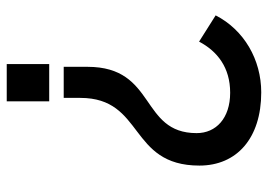

<svg xmlns="http://www.w3.org/2000/svg" viewBox="-130 -646 777 556"><g transform="rotate(90 258.0 -368.5)"><path d="M166 0H274V-123H166ZM366 -550C366 -385 174 -434 174 -234V-165H264V-213C264 -399 460 -352 460 -558C460 -666 381 -737 248 -737C153 -737 67 -687 25 -605L101 -557C129 -610 176 -647 249 -647C323 -647 366 -606 366 -550Z"/></g></svg>

Font: Perun
Style: Regular
Weight: 400
Foundry: Copyright (c) Stefan Peev, Context Ltd, 2016
Version: Version 1.089